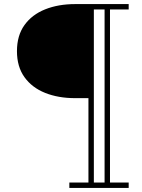

<svg xmlns="http://www.w3.org/2000/svg" viewBox="-20 -770 693 940"><path d="M348 -289.5Q265.5 -289.5 201 -315.2Q136.5 -341 99.8 -392.2Q63 -443.5 63 -519.5Q63 -596 99.8 -647.2Q136.5 -698.5 201 -724.2Q265.5 -750 348 -750H610V-723.5H428V-289.5ZM319.5 150V123.5H610V150ZM413 150V-750H439.5V150ZM492 150V-750H518.5V150Z"/></svg>

Font: Bodoni Moda 9pt
Style: Bold
Weight: 700
Designer: Owen Earl
Foundry: indestructible type
Version: Version 2.005